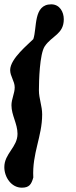

<svg xmlns="http://www.w3.org/2000/svg" viewBox="-54 -894 352 888"><path d="M-34 -121C-34 -75 -2 -26 47 -26C81 -26 91 -41 100 -73C94 -185 141 -262 141 -365C141 -404 126 -438 126 -476C126 -518 129 -644 153 -680C186 -729 241 -736 241 -805C241 -839 222 -874 183 -874C99 -874 118 -764 100 -713C78 -690 -7 -623 -7 -570C-7 -541 14 -519 14 -490C14 -462 -1 -436 -1 -407C-1 -361 27 -322 27 -275C27 -213 -34 -184 -34 -121Z"/></svg>

Font: Charger
Style: Overspray
Weight: 400
Designer: Jasper
Foundry: Cannot Into Space Fonts
Version: Version 0.980